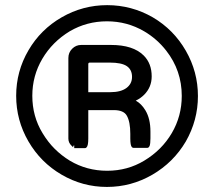

<svg xmlns="http://www.w3.org/2000/svg" viewBox="-20 -718 840 754"><path d="M413.1 -356Q454.1 -356 476.3 -372.3Q498.5 -388.7 498.5 -416Q498.5 -444.3 478 -458.3Q457.5 -472.2 411.1 -472.2H333Q329.6 -472.2 328.1 -470.7Q326.7 -469.2 326.7 -465.8V-356ZM248.5 -173.8V-490.2Q248.5 -511.7 263.4 -526.6Q278.3 -541.5 298.8 -541.5H416Q502.9 -541.5 544.4 -500Q575.7 -468.8 575.7 -418Q575.7 -375.5 545.9 -345.7Q532.2 -332 513.2 -322.8Q535.6 -310.5 551.3 -284.2Q570.8 -251.5 570.8 -201.2V-174.8Q570.8 -153.3 567.4 -144.5Q566.4 -142.1 564 -139.6Q561.5 -137.2 557.6 -137.2H504.9Q501 -137.2 498 -140.1Q491.7 -146.5 491.7 -174.8V-192.4Q491.7 -239.7 478 -263.7Q465.8 -285.6 426.8 -285.6H326.7V-173.8Q326.7 -145.5 319.8 -139.2Q317.4 -136.2 313.5 -136.2H271.5V-147L268.1 -145.5L267.1 -139.6Q266.1 -141.1 260.3 -146.5Q254.4 -151.9 251.5 -158.9Q248.5 -166 248.5 -173.8ZM693.8 -341.3Q693.8 -440.9 632.8 -519Q596.7 -565.4 545.9 -595.2Q479 -634.3 399.9 -634.3Q320.8 -634.3 253.9 -595.2Q185.5 -553.7 146.2 -487.1Q106.9 -420.4 106.9 -341.8Q106.9 -261.2 147 -195.3Q168.5 -159.7 195.1 -133.3Q221.7 -106.9 254.4 -86.9Q320.8 -47.4 400.9 -47.4Q481 -47.4 546.9 -87.4Q615.7 -128.9 654.8 -195.6Q693.8 -262.2 693.8 -341.3ZM91.8 -520.5Q139.6 -602.5 222.4 -650.1Q305.2 -697.8 400.9 -697.8Q496.6 -697.8 580.1 -649.9Q662.1 -601.6 709.7 -518.8Q757.3 -436 757.3 -340.8Q757.3 -245.6 709.5 -162.1Q661.1 -80.1 578.4 -32Q495.6 16.1 399.9 16.1Q304.2 16.1 221.7 -32.2Q139.6 -80.1 91.6 -162.8Q43.5 -245.6 43.5 -341.8Q43.5 -438 91.8 -520.5Z"/></svg>

Font: YuPearl-Medium
Style: Medium
Weight: 500
Designer: Max Yao
Foundry: Max-Everyday
Version: Version 1.011; ttfautohint (v1.8.3)